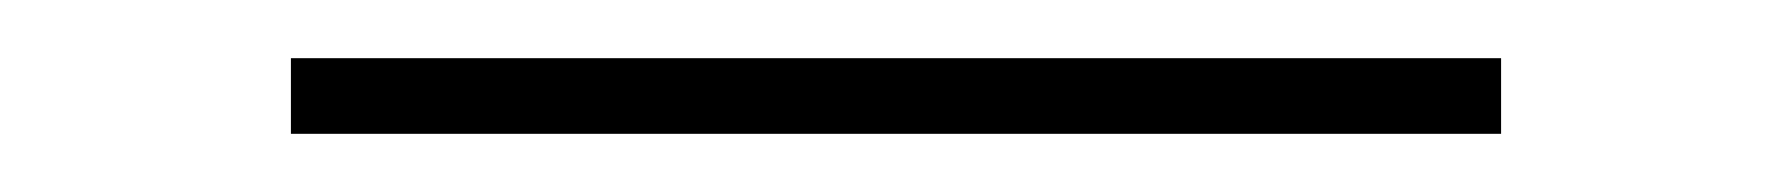

<svg xmlns="http://www.w3.org/2000/svg" viewBox="-20 46 616 66"><path d="M80 92V66H496V92Z"/></svg>

Font: Outfit Thin
Style: Regular
Weight: 100
Designer: Rodrigo Fuenzalida
Foundry: fragTYPE
Version: Version 1.000